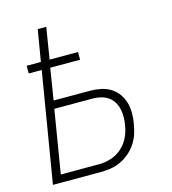

<svg xmlns="http://www.w3.org/2000/svg" viewBox="-109 -825 819 914"><g transform="rotate(-15 300.0 -367.5)"><path d="M39 0 129 -542H65V-580H135L161 -735H203L178 -580H318V-542H171L146 -387H327Q353 -387 379 -381.5Q405 -376 426 -363Q447 -350 462 -329.5Q477 -309 484 -284.5Q491 -260 491 -233Q491 -206 486 -180Q482 -155 474 -131Q466 -107 451.5 -85.5Q437 -64 417 -47Q397 -30 373.5 -19Q350 -8 325.5 -4Q301 0 276 0ZM88 -38H276Q306 -38 336 -47.5Q366 -57 389.5 -78Q413 -99 426.5 -127.5Q440 -156 444 -186Q448 -206 448 -226.5Q448 -247 443.5 -266Q439 -285 428.5 -301.5Q418 -318 402 -328.5Q386 -339 366.5 -343.5Q347 -348 327 -348H139Z"/></g></svg>

Font: Iosevka SS04 XLt Ex Obl
Style: Regular
Weight: 200
Width: 7
Italic angle: -9°
Monospace: yes
Designer: Belleve Invis
Foundry: Belleve Invis
Version: Version 19.0.0; ttfautohint (v1.8.4)